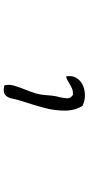

<svg xmlns="http://www.w3.org/2000/svg" viewBox="260 -773 480 1040"><g transform="rotate(-90 500.0 -253.0)"><path d="M606 -135Q612 -104 599.5 -82Q587 -60 564 -47Q539 -34 507.5 -33Q476 -32 447 -46Q434 -66 427.5 -90Q421 -114 421 -141Q420 -195 436 -254Q452 -313 468 -361Q470 -368 472 -374.5Q474 -381 476 -387Q482 -407 486 -427Q490 -447 501 -460Q509 -469 522.5 -472Q536 -475 558 -469Q564 -443 555.5 -415Q547 -387 535 -357Q529 -342 523 -326Q517 -310 513 -295Q506 -270 504.5 -241Q503 -212 498 -187Q497 -183 496 -179.5Q495 -176 494 -172Q489 -151 487.5 -131Q486 -111 506 -98Q528 -97 542 -103.5Q556 -110 569 -118Q577 -123 586 -128Q595 -133 606 -135Z"/></g></svg>

Font: Yuji Boku
Style: Regular
Weight: 400
Designer: Kataoka Yuji
Foundry: Kinuta Font Factory
Version: Version 3.002